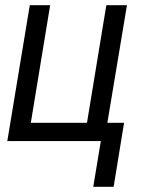

<svg xmlns="http://www.w3.org/2000/svg" viewBox="-20 -540 540 735"><path d="M337 175 366 0H8L94 -520H172L98 -70H313L387 -520H466L391 -70H455L415 175Z"/></svg>

Font: Iosevka SS04 Oblique
Style: Regular
Weight: 400
Italic angle: -9°
Monospace: yes
Designer: Belleve Invis
Foundry: Belleve Invis
Version: Version 19.0.0; ttfautohint (v1.8.4)